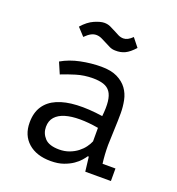

<svg xmlns="http://www.w3.org/2000/svg" viewBox="-131 -820 862 936"><g transform="rotate(20 300.0 -352.5)"><path d="M108 -461Q151 -486 205 -497Q259 -508 311 -508Q362 -508 394.5 -492Q427 -476 445.5 -450.5Q464 -425 470.5 -392.5Q477 -360 477 -327Q477 -289 475 -246Q473 -203 472 -160Q472 -110 478 -65H545V0H412L403 -75H398Q392 -66 380 -52Q368 -38 348.5 -24.5Q329 -11 301 -1Q273 9 235 9Q161 9 118 -29Q75 -67 75 -133Q75 -184 97.5 -218Q120 -252 162 -270Q204 -288 263.5 -291Q323 -294 397 -283Q402 -329 398.5 -359.5Q395 -390 382.5 -408Q370 -426 347.5 -433.5Q325 -441 292 -441Q247 -441 206 -428.5Q165 -416 133 -403ZM255 -58Q283 -58 307 -67Q331 -76 349 -90Q367 -104 379 -120.5Q391 -137 397 -152V-222Q345 -231 301 -231Q257 -231 225 -221.5Q193 -212 175 -192Q157 -172 157 -140Q157 -107 179.5 -82.5Q202 -58 255 -58ZM141 -654Q170 -687 201 -700.5Q232 -714 252 -714Q269 -714 283.5 -707.5Q298 -701 311.5 -693.5Q325 -686 337.5 -680Q350 -674 364 -674Q386 -674 410 -698L445 -654Q419 -625 396.5 -614.5Q374 -604 347 -605Q331 -605 317 -611.5Q303 -618 289.5 -625.5Q276 -633 262.5 -639Q249 -645 235 -645Q222 -645 208.5 -638Q195 -631 178 -614Z"/></g></svg>

Font: PT Mono
Style: Regular
Weight: 400
Monospace: yes
Designer: A.Korolkova, I.Chaeva
Foundry: ParaType Ltd
Version: Version 1.001W OFL